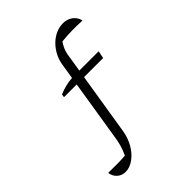

<svg xmlns="http://www.w3.org/2000/svg" viewBox="-216 -713 967 967"><g transform="rotate(-45 267.0 -229.5)"><path d="M103 147Q77 147 58.5 130.5Q40 114 37 88Q78 89 106 88.5Q134 88 158 86Q171 58 178 33Q185 8 190 -28L259 -459Q264 -491 278 -517.5Q292 -544 312.5 -564Q333 -584 357.5 -595Q382 -606 409 -606Q429 -606 445.5 -598.5Q462 -591 473.5 -577Q485 -563 488 -546Q446 -548 413 -547.5Q380 -547 342 -543Q326 -519 319.5 -499Q313 -479 310 -451L239 -10Q232 34 211.5 69.5Q191 105 162 126Q133 147 103 147ZM149 -339 152 -356Q176 -366 200.5 -372Q225 -378 249 -379H436L428 -339Z"/></g></svg>

Font: Piazzolla Thin ExtraLight
Style: Regular
Weight: 250
Version: Version 2.005